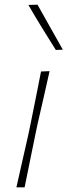

<svg xmlns="http://www.w3.org/2000/svg" viewBox="-20 -799 288 819"><path d="M50 0Q63 -56.5 74.5 -108.5Q86 -160.5 100 -221L110.5 -271Q123 -332.5 133.5 -385.2Q144 -438 155 -494L191.5 -495.5Q179 -439.5 166.8 -385.8Q154.5 -332 140.5 -271L130 -221Q117.5 -160.5 107 -108.5Q96.5 -56.5 85 0ZM218 -586Q189 -632 159 -680.8Q129 -729.5 101 -778L140 -779Q167 -731 194 -683Q221 -635 248 -587Z"/></svg>

Font: Commissioner Loud Thin
Style: Italic
Weight: 100
Italic angle: -12°
Designer: Kostas Bartsokas
Foundry: Kostas Bartsokas
Version: Version 1.000; ttfautohint (v1.8.3)